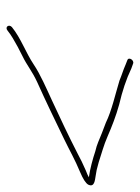

<svg xmlns="http://www.w3.org/2000/svg" viewBox="56 -486 412 564"><g transform="rotate(90 262.0 -204.0)"><path d="M156.9 -372 169.7 -367C187.6 -359.1 199.5 -356.2 216.6 -349C256.7 -336.7 304.8 -326.3 340.3 -309L371.6 -297C390.7 -289.6 403.7 -282.6 424.2 -278C447.8 -270.2 474.2 -262.9 500.8 -259C496.2 -256.3 489.5 -253.3 480.7 -250C462.2 -242 445.7 -234 431.2 -226C379.4 -199.5 329 -175.6 274.7 -150.5C239.4 -134.2 198 -116.3 169.4 -97C133.8 -73.3 92 -59.3 59.6 -33C49.9 -24 59.4 -11.7 69.6 -20C83.9 -31.6 100 -40.3 117.5 -50L144.8 -64C171.4 -76.8 188.6 -92.1 220.7 -107C277.8 -132.6 333 -159.5 387.9 -186C424.1 -203.4 447.4 -217.5 484.8 -233C505.5 -241.7 518 -249.7 522.3 -257C531.3 -275.7 509.7 -276.7 496.4 -279L479.1 -282L456.5 -288C429.5 -296.9 407.2 -302.5 381.9 -313.5C351.1 -326.8 322 -338.3 287.3 -348C247.6 -357.3 213.2 -368.5 180.7 -384L166.8 -389C157.1 -393 145.7 -376 156.9 -372Z"/></g></svg>

Font: HoneyBee
Style: BLnIt
Weight: 100
Foundry: Cannot Into Space Fonts
Version: Version 0.89